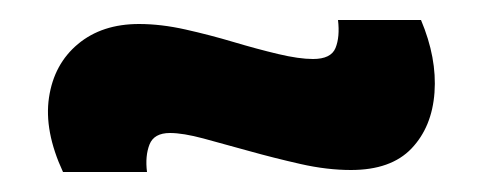

<svg xmlns="http://www.w3.org/2000/svg" viewBox="-20 -409 483 192"><path d="M331 -239Q307 -239 280.5 -245Q254 -251 229 -258Q204 -265 183.5 -270.5Q163 -276 150 -276Q134 -276 129.5 -264.5Q125 -253 127 -237H43Q24 -278 29 -311.5Q34 -345 58 -365Q82 -385 119 -385Q141 -385 165.5 -379.5Q190 -374 213.5 -367Q237 -360 258 -355Q279 -350 293 -350Q311 -350 315.5 -361Q320 -372 318 -389H401Q417 -351 414.5 -316.5Q412 -282 391.5 -260.5Q371 -239 331 -239Z"/></svg>

Font: Bricolage Grotesque 36pt SemiCondensed
Style: Bold
Weight: 700
Width: 4
Designer: Mathieu Triay
Foundry: Atelier Triay
Version: Version 1.001;gftools[0.9.33.dev8+g029e19f]